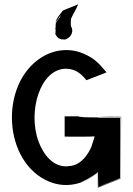

<svg xmlns="http://www.w3.org/2000/svg" viewBox="-20 -844 617 891"><path d="M237 -707C237 -710 237 -732 238 -737C239 -739 239 -740 239 -741V-742C252 -756 271 -792 257 -762L251 -755V-754C249 -753 247 -750 245 -748L249 -752C244 -746 241 -740 241 -740C239 -736 239 -735 239 -706V-702H238C237 -701 238 -693 238 -692C238 -691 237 -693 237 -693C238 -690 237 -689 237 -691V-689C237 -690 237 -689 236 -690C237 -685 239 -681 243 -676C249 -667 256 -664 266 -661C268 -661 268 -662 268 -662C275 -660 281 -660 287 -662C289 -663 289 -664 289 -664C296 -666 310 -675 314 -693C317 -701 315 -714 309 -723C308 -723 309 -756 309 -756C318 -777 329 -792 343 -824C260 -790 274 -798 268 -790C236 -751 239 -742 238 -739C237 -735 237 -731 235 -707C235 -707 235 -704 236 -702C236 -704 236 -706 237 -707ZM437 -302 540 -301 539 -16 520 -9C525 -10 523 -10 515 -7L435 25C469 11 493 2 508 -4C494 2 470 11 436 24L437 -38V23L537 -17V-298H437C437 -299 437 -299 436 -299L362 -300C357 -300 369 -301 374 -301C345 -301 343 -302 355 -303H342L348 -304H280V-210C281 -210 408 -209 419 -211C419 -206 409 -181 408 -175C406 -163 370 -73 296 -73L292 -72C227 -69 182 -125 159 -187C107 -327 167 -528 289 -525C329 -524 356 -503 380 -473C381 -472 381 -471 382 -472C485 -512 475 -508 474 -509C461 -522 441 -552 406 -575C392 -584 378 -591 363 -597C304 -621 234 -616 173 -578C-25 -454 -7 -87 211 0C289 31 372 11 434 -44V27L540 -15L542 -302C466 -303 488 -303 437 -302ZM353 3 357 1C376 -8 407 -22 436 -47V-46C411 -24 385 -8 353 3ZM520 -9C518 -8 514 -6 508 -4L515 -7Z"/></svg>

Font: HIVNotRetro
Style: Regular
Weight: 400
Designer: Feorag
Foundry: Feorag
Version: Version 1.000;PS 001.000;hotconv 1.0.88;makeotf.lib2.5.64775